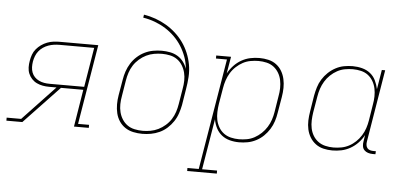

<svg xmlns="http://www.w3.org/2000/svg" viewBox="-65 -860 2524 1200"><g transform="rotate(5 1196.5 -260.0)"><path d="M-7 0V-19H84L287 -234H241Q220 -234 200.5 -237.5Q181 -241 163 -249.5Q145 -258 131.5 -272.5Q118 -287 110.5 -305Q103 -323 102.5 -344Q102 -365 106 -386Q109 -405 116 -424.5Q123 -444 136.5 -460Q150 -476 167 -488Q184 -500 203.5 -507.5Q223 -515 243 -517.5Q263 -520 282 -520H524L441 -19H510V0H417L455 -234H315L93 0ZM242 -253H459L500 -501H282Q265 -501 247.5 -498.5Q230 -496 213 -490Q196 -484 180.5 -473.5Q165 -463 153.5 -448.5Q142 -434 135.5 -417Q129 -400 126 -383Q123 -365 123.5 -347.5Q124 -330 130 -314Q136 -298 147.5 -286Q159 -274 174.5 -266.5Q190 -259 207 -256Q224 -253 242 -253Z M846 8Q817 8 789 2Q761 -4 738.5 -19Q716 -34 701 -56.5Q686 -79 679.5 -106Q673 -133 673 -162Q673 -191 678 -220L695 -319Q699 -345 708 -371.5Q717 -398 732 -422Q747 -446 768.5 -465.5Q790 -485 815.5 -497.5Q841 -510 868.5 -515Q896 -520 923 -520Q949 -520 975 -515Q1001 -510 1022.5 -497Q1044 -484 1059 -464Q1074 -444 1082 -420Q1079 -459 1066 -494.5Q1053 -530 1033.5 -561Q1014 -592 987.5 -618Q961 -644 930 -663.5Q899 -683 863 -696.5Q827 -710 789 -716L792 -735Q830 -729 866 -716Q902 -703 934 -684Q966 -665 993.5 -640Q1021 -615 1042 -585.5Q1063 -556 1077.5 -521.5Q1092 -487 1099 -449Q1106 -411 1103.5 -371.5Q1101 -332 1094 -292L1078 -193Q1073 -167 1064 -140Q1055 -113 1039 -89Q1023 -65 1001.5 -45.5Q980 -26 954 -14Q928 -2 900.5 3Q873 8 846 8ZM847 -11Q871 -11 896 -15.5Q921 -20 944.5 -31.5Q968 -43 988.5 -61Q1009 -79 1023 -101Q1037 -123 1045 -147.5Q1053 -172 1057 -197L1073 -294Q1078 -320 1078.5 -346Q1079 -372 1073 -396Q1067 -420 1054 -441Q1041 -462 1021.5 -476Q1002 -490 977 -495.5Q952 -501 926 -501Q902 -501 876.5 -496.5Q851 -492 827.5 -480.5Q804 -469 783.5 -451Q763 -433 749 -411Q735 -389 727 -364.5Q719 -340 715 -315L699 -217Q694 -191 693.5 -165Q693 -139 699 -115Q705 -91 718 -70.5Q731 -50 750.5 -36Q770 -22 795.5 -16.5Q821 -11 847 -11Z M1332 215H1146V196H1217L1333 -501H1264V-520H1357L1339 -414Q1354 -441 1375 -463.5Q1396 -486 1422.5 -501Q1449 -516 1477.5 -522Q1506 -528 1535 -528Q1564 -528 1591.5 -521.5Q1619 -515 1640.5 -499Q1662 -483 1675.5 -460Q1689 -437 1695 -410Q1701 -383 1700.5 -354.5Q1700 -326 1695 -297L1678 -197Q1674 -170 1665.5 -143.5Q1657 -117 1642 -93Q1627 -69 1606.5 -49Q1586 -29 1560 -15.5Q1534 -2 1507 3Q1480 8 1453 8Q1423 8 1394.5 0.5Q1366 -7 1344 -24.5Q1322 -42 1309 -67.5Q1296 -93 1291 -122L1238 196H1332ZM1451 -11Q1475 -11 1500 -15.5Q1525 -20 1548 -32.5Q1571 -45 1590.5 -63.5Q1610 -82 1624 -104.5Q1638 -127 1646 -151Q1654 -175 1658 -200L1674 -300Q1679 -326 1679.5 -351.5Q1680 -377 1675 -401.5Q1670 -426 1657.5 -447Q1645 -468 1626 -482.5Q1607 -497 1582 -503Q1557 -509 1531 -509Q1507 -509 1481.5 -504.5Q1456 -500 1433.5 -488Q1411 -476 1391 -457.5Q1371 -439 1357.5 -416.5Q1344 -394 1336 -370Q1328 -346 1324 -321L1307 -221Q1303 -195 1302 -169Q1301 -143 1306 -119Q1311 -95 1323.5 -73.5Q1336 -52 1355.5 -37.5Q1375 -23 1400 -17Q1425 -11 1451 -11Z M2038 8Q2009 8 1982 1.5Q1955 -5 1933.5 -21Q1912 -37 1898 -60Q1884 -83 1878 -110Q1872 -137 1873 -165.5Q1874 -194 1879 -223L1895 -323Q1900 -350 1908 -376.5Q1916 -403 1931 -427Q1946 -451 1967 -471Q1988 -491 2013.5 -504.5Q2039 -518 2066 -523Q2093 -528 2120 -528Q2150 -528 2179 -520.5Q2208 -513 2230 -495.5Q2252 -478 2264.5 -452.5Q2277 -427 2283 -398L2303 -520H2324L2249 -66Q2247 -55 2248.5 -44Q2250 -33 2256.5 -25Q2263 -17 2273.5 -14Q2284 -11 2295 -11H2310L2309 8H2291Q2276 8 2262 3.5Q2248 -1 2238.5 -11Q2229 -21 2227 -36Q2225 -51 2228 -66L2234 -106Q2220 -79 2198.5 -56.5Q2177 -34 2150.5 -19Q2124 -4 2095.5 2Q2067 8 2038 8ZM2043 -11Q2067 -11 2092 -15.5Q2117 -20 2140 -32Q2163 -44 2182.5 -62.5Q2202 -81 2216 -103.5Q2230 -126 2238 -150Q2246 -174 2250 -199L2266 -299Q2271 -325 2271.5 -351Q2272 -377 2267 -401Q2262 -425 2249.5 -446.5Q2237 -468 2218 -482.5Q2199 -497 2174 -503Q2149 -509 2123 -509Q2099 -509 2073.5 -504.5Q2048 -500 2025 -487.5Q2002 -475 1982.5 -456.5Q1963 -438 1949.5 -415.5Q1936 -393 1928 -369Q1920 -345 1916 -320L1899 -220Q1895 -194 1894 -168.5Q1893 -143 1898 -118.5Q1903 -94 1915.5 -73Q1928 -52 1947.5 -37.5Q1967 -23 1992 -17Q2017 -11 2043 -11Z"/></g></svg>

Font: Iosevka HT Thin Extended
Style: Italic
Weight: 100
Width: 7
Italic angle: -9°
Monospace: yes
Designer: Belleve Invis
Foundry: Belleve Invis
Version: Version 32.3.0; ttfautohint (v1.8.4)